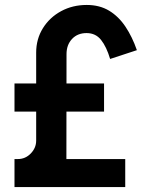

<svg xmlns="http://www.w3.org/2000/svg" viewBox="-20 -755 611 775"><path d="M38.5 0V-113H52Q82.5 -113 104.2 -135.5Q126 -158 126 -187.5V-542.5Q126 -597.5 153.2 -641.2Q180.5 -685 226.8 -710Q273 -735 330 -735Q382 -735 420.5 -711.8Q459 -688.5 486.5 -647.2Q514 -606 532.5 -552.5L424.5 -517Q410 -566 388 -593.8Q366 -621.5 329.5 -621.5Q293 -621.5 270.8 -597.8Q248.5 -574 248.5 -536.5L248 -113H485.5V0ZM38.5 -304.5V-418H400V-304.5Z"/></svg>

Font: Manrope ExtraLight
Style: Bold
Weight: 700
Version: Version 4.504